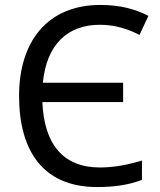

<svg xmlns="http://www.w3.org/2000/svg" viewBox="-20 -745 647 775"><path d="M383 -645C447 -645 498 -627 543 -604L579 -681C526 -708 466 -725 385 -725C172 -725 57 -578 57 -358C57 -137 153 10 372 10C443 10 501 1 553 -19V-97C499 -81 444 -69 383 -69C234 -69 158 -164 151 -333H477V-411H153C168 -566 253 -645 383 -645Z"/></svg>

Font: Noto Sans Thai
Style: Regular
Weight: 400
Designer: Monotype Design Team
Foundry: Monotype Imaging Inc.
Version: Version 1.901